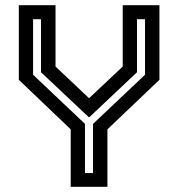

<svg xmlns="http://www.w3.org/2000/svg" viewBox="-20 -720 687 740"><path d="M252.5 0V-221.5L52.5 -412.5V-700H194V-463.5L328 -337H318.5L453 -463.5V-700H594.5V-412.5L394 -221.5V0ZM307.5 -53H338.5V-242.5L539 -432V-646H508V-441.5L324.5 -268.5H322L138 -441.5V-646H107.5V-432L307.5 -242.5Z"/></svg>

Font: Tourney SemiBold
Style: Regular
Weight: 600
Version: Version 1.015